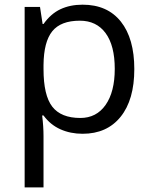

<svg xmlns="http://www.w3.org/2000/svg" viewBox="-20 -565 653 825"><path d="M335 9.8Q282.7 9.8 239.5 -9.5Q196.3 -28.8 167 -68.8H161.1Q167 -22 167 20V240.2H85.9V-535.2H151.9L163.1 -461.9H167Q198.2 -505.9 239.7 -525.4Q281.2 -544.9 335 -544.9Q441.4 -544.9 499.3 -472.2Q557.1 -399.4 557.1 -268.1Q557.1 -136.2 498.3 -63.2Q439.5 9.8 335 9.8ZM323.2 -476.1Q241.2 -476.1 204.6 -430.7Q168 -385.3 167 -286.1V-268.1Q167 -155.3 204.6 -106.7Q242.2 -58.1 325.2 -58.1Q394.5 -58.1 433.8 -114.3Q473.1 -170.4 473.1 -269Q473.1 -369.1 433.8 -422.6Q394.5 -476.1 323.2 -476.1Z"/></svg>

Font: f06041945
Style: Regular
Weight: 400
Foundry: Ascender Corporation
Version: Version 1.10